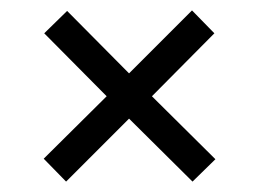

<svg xmlns="http://www.w3.org/2000/svg" viewBox="-20 -457 497 369"><path d="M272 -272 392 -393 349 -437 228 -316 109 -436 65 -393 185 -272 64 -152 107 -108 228 -229 350 -108 394 -151Z"/></svg>

Font: Raleway Reg
Style: Regular
Weight: 400
Designer: Matt McInerney, Pablo Impallari, Rodrigo Fuenzalida
Foundry: Matt McInerney, Pablo Impallari, Rodrigo Fuenzalida
Version: Version 3.00 July 28, 2015